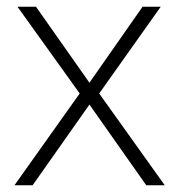

<svg xmlns="http://www.w3.org/2000/svg" viewBox="-20 -551 536 571"><path d="M217 -273 32 -531H87L246 -305L404 -531H458L275 -273L470 0H415L246 -240L77 0H23Z"/></svg>

Font: Noto Sans Oriya ExtraLight
Style: Regular
Weight: 250
Version: Version 2.003